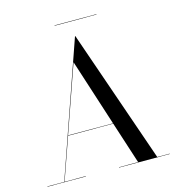

<svg xmlns="http://www.w3.org/2000/svg" viewBox="-122 -957 980 1062"><g transform="rotate(-15 368.0 -426.0)"><path d="M287 -852V-850H527V-852ZM18.5 -2V0H238.5V-2H117L201.5 -243H460L538 -2H428.5V0H718.5V-2H647.5L383 -765H381L115 -2ZM336 -628 459.5 -245H202Z"/></g></svg>

Font: Bodoni* 96pt
Style: Regular
Weight: 400
Version: Version 2.3